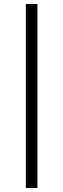

<svg xmlns="http://www.w3.org/2000/svg" viewBox="-20 -763 312 944"><path d="M107 161V-743H164V161Z"/></svg>

Font: Saira Light
Style: Regular
Weight: 300
Designer: Hector Gatti with collaboration of the Omnibus-Type team
Foundry: Omnibus-Type
Version: Version 1.100; ttfautohint (v1.8.3)